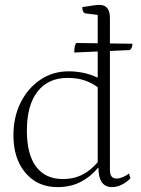

<svg xmlns="http://www.w3.org/2000/svg" viewBox="-20 -754 577 786"><path d="M215 12Q134 12 84.5 -46Q35 -104 35 -200Q35 -275 64.5 -334Q94 -393 145 -427.5Q196 -462 261 -462Q291 -462 320.5 -456Q350 -450 380 -436V-693L331 -699Q317 -701 317 -725Q349 -730 364 -732Q379 -734 387 -734Q430 -734 430 -680V-58Q430 -23 457 -23Q468 -23 483 -29Q498 -35 508 -44L514 -24Q499 -8 478.5 2Q458 12 439 12Q383 12 383 -67H381Q354 -33 312.5 -10.5Q271 12 215 12ZM238 -21Q281 -21 315.5 -38Q350 -55 380 -90V-397Q355 -415 326 -425Q297 -435 256 -435Q177 -435 133.5 -379Q90 -323 90 -219Q90 -122 128 -71.5Q166 -21 238 -21ZM284 -539Q284 -552 286 -563Q288 -574 293 -578L522 -575Q522 -556 511 -549Z"/></svg>

Font: Petrona ExtraLight
Style: Regular
Weight: 200
Designer: Ringo R. Seeber
Foundry: Ringo R. Seeber
Version: Version 2.001; ttfautohint (v1.8.3)